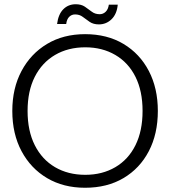

<svg xmlns="http://www.w3.org/2000/svg" viewBox="-20 -873 803 905"><path d="M381 12Q279 12 202 -33.5Q125 -79 81.5 -160.5Q38 -242 38 -350Q38 -457 81.5 -538.5Q125 -620 202 -666Q279 -712 381 -712Q485 -712 562 -666Q639 -620 681.5 -538.5Q724 -457 724 -350Q724 -242 681.5 -160.5Q639 -79 562 -33.5Q485 12 381 12ZM382 -49Q462 -49 523.5 -85Q585 -121 618.5 -188.5Q652 -256 652 -350Q652 -444 618.5 -511Q585 -578 523.5 -614Q462 -650 382 -650Q301 -650 239.5 -614Q178 -578 144 -511Q110 -444 110 -350Q110 -256 144 -188.5Q178 -121 239.5 -85Q301 -49 382 -49ZM446 -758Q420 -758 402.5 -770Q385 -782 370 -793.5Q355 -805 334 -805Q318 -805 306.5 -794Q295 -783 292 -760H249Q255 -806 278.5 -829.5Q302 -853 337 -853Q363 -853 380 -841.5Q397 -830 412.5 -818Q428 -806 450 -806Q466 -806 478 -817.5Q490 -829 493 -851H535Q531 -807 506 -782.5Q481 -758 446 -758Z"/></svg>

Font: DM Sans 36pt Light
Style: Regular
Weight: 300
Designer: Colophon Foundry, Jonny Pinhorn
Foundry: Colophon Foundry
Version: Version 4.004;gftools[0.9.30]